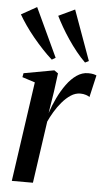

<svg xmlns="http://www.w3.org/2000/svg" viewBox="-56 -847 490 883"><g transform="rotate(5 189.0 -405.0)"><path d="M33 0 99 -460.5 40 -479.5 43.5 -498 183.5 -523.5 201.5 -511 190.5 -427 174.5 -325.5Q186 -361 203 -396.2Q220 -431.5 241 -460.5Q262 -489.5 287 -506.8Q312 -524 339.5 -524Q354.5 -524 364 -521.8Q373.5 -519.5 378.5 -517L355 -415Q351 -419.5 338.5 -423.5Q326 -427.5 312.5 -427.5Q289.5 -427.5 268.5 -413.8Q247.5 -400 228.8 -378Q210 -356 195.5 -331.5Q181 -307 171.5 -286L130.5 0ZM167.5 -571.5Q146 -590.5 123 -615Q100 -639.5 78.2 -666Q56.5 -692.5 38.5 -718.5Q20.5 -744.5 8 -766.5L79.5 -806.5L184.5 -581.5ZM321 -571.5Q300 -592 279.5 -617.5Q259 -643 240.2 -670.8Q221.5 -698.5 206 -725.5Q190.5 -752.5 179.5 -775L254.5 -810.5L338 -580Z"/></g></svg>

Font: Merriweather 120pt
Style: Italic
Weight: 400
Italic angle: -7.8°
Version: Version 2.101